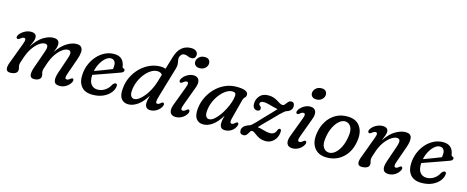

<svg xmlns="http://www.w3.org/2000/svg" viewBox="-38 -1351 4838 1990"><g transform="rotate(15 2381.0 -356.5)"><path d="M306.5 -99 374.5 -293.5Q390 -337.5 384.2 -356.5Q378.5 -375.5 353.5 -375.5Q326 -375.5 293.5 -352.2Q261 -329 230.8 -286.2Q200.5 -243.5 180 -185Q164.5 -142 159 -123.2Q153.5 -104.5 153.5 -91.5Q153.5 -79 157.5 -67Q161.5 -55 161.5 -40.5Q161.5 -17 140.2 -3.8Q119 9.5 81.5 9.5Q46 9.5 40 -18.8Q34 -47 55 -98.5L133.5 -308Q148 -346 146.5 -361.5Q145 -377 129 -377Q112.5 -377 88 -355.5Q72.5 -345 63 -349.5Q54.5 -352.5 53.2 -363.8Q52 -375 60.5 -388Q80.5 -418 115 -437.2Q149.5 -456.5 184.5 -456.5Q243.5 -456.5 243.5 -407.5Q243.5 -386.5 233 -362Q222.5 -337.5 208 -304.5Q259.5 -385.5 317.2 -421Q375 -456.5 424.5 -456.5Q490 -456.5 489 -401Q489 -382.5 482 -361.5Q475 -340.5 465 -316Q513.5 -388 569.2 -422.2Q625 -456.5 673.5 -456.5Q711.5 -456.5 726.5 -436Q741.5 -415.5 738.5 -381.2Q735.5 -347 720.5 -305.5L663 -142Q650 -106.5 650.8 -90.5Q651.5 -74.5 667.5 -74.5Q676 -74.5 685 -78.5Q694 -82.5 706.5 -93.5Q720 -104 728 -99.5Q735.5 -96.5 736.8 -85.8Q738 -75 730 -60Q713 -30 681.8 -10.2Q650.5 9.5 612.5 9.5Q562 9.5 553.2 -25.5Q544.5 -60.5 564 -117.5L623.5 -293Q638 -336 632.5 -355.8Q627 -375.5 601.5 -375.5Q575 -375.5 542.2 -352.2Q509.5 -329 478.2 -284Q447 -239 425 -173Q412 -136.5 407.5 -120Q403 -103.5 403 -93Q403 -79 407.5 -67Q412 -55 411.5 -40.5Q411 -17.5 391.2 -4Q371.5 9.5 339 9.5Q299 9.5 295.2 -22.8Q291.5 -55 306.5 -99Z M1186 -139Q1183 -104 1155.8 -69.8Q1128.5 -35.5 1080.2 -13Q1032 9.5 965.5 9.5Q884 9.5 845.2 -37.8Q806.5 -85 811.5 -163Q814.5 -223 836.5 -276Q858.5 -329 894.8 -369.8Q931 -410.5 977.5 -433.8Q1024 -457 1076 -457Q1131.5 -457 1159.5 -428.2Q1187.5 -399.5 1193 -354.5Q1196 -339 1205.5 -337.5Q1221 -336.5 1222 -321Q1223.5 -299 1191.5 -288.5Q1153.5 -274.5 1101.5 -256Q1049.5 -237.5 998.2 -219.5Q947 -201.5 911.5 -189V-187Q907.5 -121 932.8 -88.2Q958 -55.5 1004 -55.5Q1042 -55.5 1078.5 -77.5Q1115 -99.5 1138 -144.5Q1156 -167.5 1171 -166.5Q1189.5 -165 1186 -139ZM1054.5 -404.5Q1028 -404.5 1000.2 -381.5Q972.5 -358.5 950 -319.5Q927.5 -280.5 917.5 -232Q957.5 -246.5 1010.2 -266.5Q1063 -286.5 1103 -302.5Q1107 -319 1107 -344Q1107 -371.5 1093.2 -388Q1079.5 -404.5 1054.5 -404.5Z M1702 -61.5Q1686 -30.5 1654.2 -10.5Q1622.5 9.5 1588 9.5Q1528.5 9.5 1528.5 -53Q1528.5 -67 1532 -85Q1535.5 -103 1544.5 -134.5Q1500 -62 1449.8 -26.2Q1399.5 9.5 1349 9.5Q1298.5 9.5 1271.8 -28.2Q1245 -66 1254.5 -141.5Q1260 -204 1287.2 -260.5Q1314.5 -317 1358.2 -361Q1402 -405 1457.8 -430.5Q1513.5 -456 1576 -456Q1605.5 -456 1628.5 -447L1669 -581.5Q1690.5 -654.5 1731.5 -688.8Q1772.5 -723 1830 -723Q1866 -723 1884.8 -707.5Q1903.5 -692 1903.5 -671Q1903.5 -648.5 1891.5 -635.5Q1879.5 -622.5 1858 -622.5Q1838 -622.5 1820 -631.5Q1802 -640.5 1781.5 -640.5Q1762 -640.5 1749 -627.8Q1736 -615 1732 -595.5Q1729 -579.5 1732.5 -563.5Q1736 -547.5 1738.2 -527.8Q1740.5 -508 1733 -481L1637.5 -157.5Q1624.5 -114 1624.2 -94Q1624 -74 1640.5 -74Q1657 -74 1677.5 -94Q1682.5 -98.5 1688.5 -100.8Q1694.5 -103 1699.5 -100Q1716.5 -92 1702 -61.5ZM1350.5 -138Q1347 -100 1359.8 -80Q1372.5 -60 1395.5 -60Q1419 -60 1445.8 -79.2Q1472.5 -98.5 1499 -131.5Q1525.5 -164.5 1547.5 -206.2Q1569.5 -248 1583 -293L1608 -376.5Q1591 -401 1554.5 -401Q1519.5 -401 1485 -378.8Q1450.5 -356.5 1421.2 -318.8Q1392 -281 1373 -234Q1354 -187 1350.5 -138Z M1966.5 -544Q1937 -544 1921 -559.8Q1905 -575.5 1906.5 -599.5Q1908 -626.5 1931.2 -648.2Q1954.5 -670 1992.5 -670Q2022 -670 2037 -654Q2052 -638 2050.5 -613Q2049 -586 2026 -565Q2003 -544 1966.5 -544ZM1906.5 -137Q1893.5 -103.5 1895.2 -88.5Q1897 -73.5 1913 -73.5Q1921 -73.5 1929.8 -77.8Q1938.5 -82 1950.5 -93Q1965 -104.5 1973.5 -99.5Q1981 -96 1982.2 -85Q1983.5 -74 1975 -58.5Q1958 -28.5 1926.5 -9.5Q1895 9.5 1858.5 9.5Q1812.5 9.5 1798.2 -23Q1784 -55.5 1807 -113.5L1880.5 -309.5Q1894.5 -344.5 1892.8 -360Q1891 -375.5 1875 -375.5Q1858.5 -375.5 1836 -355Q1821 -344 1811.5 -348.5Q1803.5 -351.5 1802.2 -362.5Q1801 -373.5 1810 -388.5Q1828 -417.5 1860.8 -437Q1893.5 -456.5 1928.5 -456.5Q1972.5 -456.5 1987.2 -423.8Q2002 -391 1978 -330.5Z M2426 -128Q2411.5 -73.5 2438 -73.5Q2454 -73.5 2475.5 -94Q2488.5 -105 2497 -101Q2513.5 -95 2500.5 -63Q2486 -30.5 2455.5 -10.5Q2425 9.5 2387 9.5Q2331.5 9.5 2331.5 -50Q2331.5 -65.5 2334.5 -84.2Q2337.5 -103 2346 -135.5Q2302.5 -62.5 2253.5 -26.5Q2204.5 9.5 2152 9.5Q2104.5 9.5 2078 -25.5Q2051.5 -60.5 2058.5 -133Q2063.5 -192.5 2089.8 -250.2Q2116 -308 2160 -354.8Q2204 -401.5 2262.5 -429.2Q2321 -457 2390 -457Q2456 -457 2486 -442.5Q2516 -428 2514 -401.5Q2512 -382 2499.5 -371.5Q2487 -361 2481.5 -341ZM2157.5 -144.5Q2152.5 -100 2164.5 -79.2Q2176.5 -58.5 2199 -58.5Q2223 -58.5 2249.5 -79.8Q2276 -101 2301.5 -135.2Q2327 -169.5 2348.2 -210.5Q2369.5 -251.5 2382.8 -291.8Q2396 -332 2398 -364.5Q2400 -399.5 2360 -399.5Q2327.5 -399.5 2294 -378Q2260.5 -356.5 2231.2 -320Q2202 -283.5 2182.2 -238Q2162.5 -192.5 2157.5 -144.5Z M2950.5 -126Q2949.5 -88 2932.8 -57.2Q2916 -26.5 2887.2 -8.5Q2858.5 9.5 2822 9.5Q2788.5 9.5 2764.2 -0.5Q2740 -10.5 2721.8 -23.5Q2703.5 -36.5 2689.5 -46.5Q2675.5 -56.5 2662.5 -56.5Q2652.5 -56.5 2645.8 -46.8Q2639 -37 2631.8 -23.8Q2624.5 -10.5 2613.8 -0.5Q2603 9.5 2584.5 9.5Q2544.5 9.5 2544.5 -32Q2544.5 -55.5 2563 -74.5Q2581.5 -93.5 2623.5 -107Q2633 -111 2645.5 -121.5Q2658 -132 2681.2 -156Q2704.5 -180 2746 -224.5Q2789.5 -270 2816.5 -297.8Q2843.5 -325.5 2858.5 -343Q2836.5 -346.5 2808.2 -354.5Q2780 -362.5 2752.5 -369.5Q2725 -376.5 2705 -376.5Q2682 -376.5 2672 -368.8Q2662 -361 2662 -350Q2662 -344.5 2664.8 -338.8Q2667.5 -333 2675.5 -327.5Q2688.5 -318 2688.5 -300.5Q2688.5 -288.5 2679.2 -281.2Q2670 -274 2657.5 -274Q2635.5 -274 2621.8 -290Q2608 -306 2608 -335Q2608 -383.5 2639.8 -420Q2671.5 -456.5 2731.5 -456.5Q2766 -456.5 2790.5 -447.5Q2815 -438.5 2833 -427Q2851 -415.5 2866 -406.8Q2881 -398 2896.5 -398Q2908.5 -398 2916.8 -406.8Q2925 -415.5 2932.8 -427Q2940.5 -438.5 2950.8 -447.5Q2961 -456.5 2977.5 -456.5Q2995 -456.5 3003.8 -445Q3012.5 -433.5 3012.5 -414.5Q3011.5 -364.5 2955.5 -347.5Q2945.5 -344.5 2930.5 -332.8Q2915.5 -321 2890.5 -296.2Q2865.5 -271.5 2825 -229Q2775 -179.5 2749.8 -153.8Q2724.5 -128 2708.5 -109Q2740.5 -106.5 2776.5 -94.5Q2812.5 -82.5 2845.5 -82.5Q2870 -82.5 2887.8 -94.5Q2905.5 -106.5 2915 -136Q2923.5 -152 2936 -152Q2951 -151.5 2950.5 -126Z M3219.5 -544Q3190 -544 3174 -559.8Q3158 -575.5 3159.5 -599.5Q3161 -626.5 3184.2 -648.2Q3207.5 -670 3245.5 -670Q3275 -670 3290 -654Q3305 -638 3303.5 -613Q3302 -586 3279 -565Q3256 -544 3219.5 -544ZM3159.5 -137Q3146.5 -103.5 3148.2 -88.5Q3150 -73.5 3166 -73.5Q3174 -73.5 3182.8 -77.8Q3191.5 -82 3203.5 -93Q3218 -104.5 3226.5 -99.5Q3234 -96 3235.2 -85Q3236.5 -74 3228 -58.5Q3211 -28.5 3179.5 -9.5Q3148 9.5 3111.5 9.5Q3065.5 9.5 3051.2 -23Q3037 -55.5 3060 -113.5L3133.5 -309.5Q3147.5 -344.5 3145.8 -360Q3144 -375.5 3128 -375.5Q3111.5 -375.5 3089 -355Q3074 -344 3064.5 -348.5Q3056.5 -351.5 3055.2 -362.5Q3054 -373.5 3063 -388.5Q3081 -417.5 3113.8 -437Q3146.5 -456.5 3181.5 -456.5Q3225.5 -456.5 3240.2 -423.8Q3255 -391 3231 -330.5Z M3587 -457Q3675.5 -454.5 3716.8 -393.8Q3758 -333 3743 -238Q3731.5 -159 3693.5 -102.8Q3655.5 -46.5 3598 -17.2Q3540.5 12 3470.5 9.5Q3385.5 6.5 3343 -52.5Q3300.5 -111.5 3316.5 -210Q3327.5 -280.5 3362.8 -337.2Q3398 -394 3454.8 -426.8Q3511.5 -459.5 3587 -457ZM3487.5 -45.5Q3518.5 -44 3549.5 -67.5Q3580.5 -91 3604.8 -137Q3629 -183 3640.5 -249Q3654.5 -324.5 3632.8 -362.2Q3611 -400 3572 -402Q3538.5 -403.5 3507 -377Q3475.5 -350.5 3451.8 -303.5Q3428 -256.5 3418 -197Q3404 -121 3425.5 -84.2Q3447 -47.5 3487.5 -45.5Z M3836.5 -349.5Q3827.5 -352.5 3826.5 -364.2Q3825.5 -376 3834.5 -389.5Q3854 -420 3888.5 -438.2Q3923 -456.5 3958 -456.5Q4017 -456.5 4017 -407.5Q4017 -391 4008.5 -368.8Q4000 -346.5 3985.5 -310Q4039 -390.5 4097 -423.5Q4155 -456.5 4203 -456.5Q4259.5 -456.5 4267.8 -415Q4276 -373.5 4250.5 -304L4191.5 -136.5Q4169 -74.5 4198 -74.5Q4206 -74.5 4214.5 -78.5Q4223 -82.5 4235 -93.5Q4248.5 -104.5 4257 -99.5Q4264 -96.5 4265.5 -85.8Q4267 -75 4259 -60Q4240.5 -27.5 4209.8 -9Q4179 9.5 4143 9.5Q4095.5 9.5 4084 -22.2Q4072.5 -54 4092 -111L4153 -290Q4168.5 -336 4163.2 -355.8Q4158 -375.5 4131.5 -375.5Q4104 -375.5 4069.5 -351.8Q4035 -328 4003.2 -284Q3971.5 -240 3951 -179Q3937 -137 3932 -120.2Q3927 -103.5 3927 -92Q3927 -79.5 3931 -67Q3935 -54.5 3935 -39.5Q3935 -16.5 3913.5 -3.5Q3892 9.5 3855 9.5Q3785 9.5 3827.5 -95L3906.5 -308Q3921.5 -346 3919.8 -361.5Q3918 -377 3902 -377Q3885.5 -377 3862 -356.5Q3846 -344.5 3836.5 -349.5Z M4716 -139Q4713 -104 4685.8 -69.8Q4658.5 -35.5 4610.2 -13Q4562 9.5 4495.5 9.5Q4414 9.5 4375.2 -37.8Q4336.5 -85 4341.5 -163Q4344.5 -223 4366.5 -276Q4388.5 -329 4424.8 -369.8Q4461 -410.5 4507.5 -433.8Q4554 -457 4606 -457Q4661.5 -457 4689.5 -428.2Q4717.5 -399.5 4723 -354.5Q4726 -339 4735.5 -337.5Q4751 -336.5 4752 -321Q4753.5 -299 4721.5 -288.5Q4683.5 -274.5 4631.5 -256Q4579.5 -237.5 4528.2 -219.5Q4477 -201.5 4441.5 -189V-187Q4437.5 -121 4462.8 -88.2Q4488 -55.5 4534 -55.5Q4572 -55.5 4608.5 -77.5Q4645 -99.5 4668 -144.5Q4686 -167.5 4701 -166.5Q4719.5 -165 4716 -139ZM4584.5 -404.5Q4558 -404.5 4530.2 -381.5Q4502.5 -358.5 4480 -319.5Q4457.5 -280.5 4447.5 -232Q4487.5 -246.5 4540.2 -266.5Q4593 -286.5 4633 -302.5Q4637 -319 4637 -344Q4637 -371.5 4623.2 -388Q4609.5 -404.5 4584.5 -404.5Z"/></g></svg>

Font: Fraunces 72pt S100
Style: Italic
Weight: 400
Italic angle: -16°
Version: Version 1.000; ttfautohint (v1.8.3)